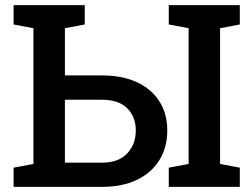

<svg xmlns="http://www.w3.org/2000/svg" viewBox="-20 -731 986 751"><path d="M33.2 0V-75.2L110.8 -89.8V-620.6L33.2 -635.3V-710.9H311.5V-635.3L233.9 -620.6V-436H378.4Q458.5 -436 515.6 -409.4Q572.8 -382.8 603.5 -334.5Q634.3 -286.1 634.3 -220.2Q634.3 -154.3 603.3 -104.5Q572.3 -54.7 515.1 -27.3Q458 0 378.4 0ZM233.9 -94.7H378.4Q443.4 -94.7 477.3 -130.6Q511.2 -166.5 511.2 -221.2Q511.2 -273.9 477.8 -307.4Q444.3 -340.8 378.4 -340.8H233.9ZM640.1 0V-75.2L717.8 -89.8V-620.6L640.1 -635.3V-710.9H918V-635.3L840.8 -620.6V-89.8L918 -75.2V0Z"/></svg>

Font: Roboto Slab LO Medium
Style: Regular
Weight: 500
Designer: Google
Version: Version 2.000